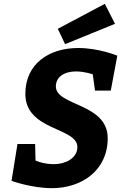

<svg xmlns="http://www.w3.org/2000/svg" viewBox="-20 -967 631 1000"><path d="M163 -217H71L40 -25C40 -25 144 13 251 13C405 13 541 -79 541 -247C541 -431 271 -414 271 -517C271 -566 314 -595 376 -595C420 -595 463 -580 463 -580L475 -495H557L591 -677C591 -677 495 -717 387 -717C238 -717 112 -637 112 -478C112 -285 383 -305 383 -201C383 -142 319 -112 262 -112C203 -112 165 -131 165 -131ZM579 -843 526 -947 281 -817 319 -737Z"/></svg>

Font: Bitter
Style: Bold Italic
Weight: 700
Designer: Sol Matas
Foundry: Sol Matas
Version: Version 1.002